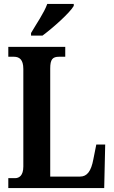

<svg xmlns="http://www.w3.org/2000/svg" viewBox="-20 -951 576 971"><path d="M137 -784V-771H195C249 -811 333 -886 353 -921V-931H219C203 -886 163 -829 137 -784ZM22 0H507L512 -220H467L452 -145C441 -86 421 -58 385 -58H234V-605C234 -651 246 -664 279 -664H310V-714H22V-664H50C77 -664 98 -651 98 -602V-109C98 -63 77 -50 56 -50H22Z"/></svg>

Font: Noto Serif Khmer ExtraCondensed
Style: Bold
Weight: 700
Width: 2
Designer: Danh Hong and the Monotype Design Team
Foundry: Monotype Imaging Inc.
Version: Version 2.004